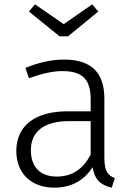

<svg xmlns="http://www.w3.org/2000/svg" viewBox="-20 -851 613 883"><path d="M404 -831 273 -740 141 -831 113 -798 254 -684H293L432 -798ZM460 -125V-397C460 -513 404 -577 275 -577C216 -577 160 -564 97 -539L113 -491C170 -512 221 -524 267 -524C361 -524 397 -484 397 -394V-339H289C145 -339 55 -275 55 -157C55 -56 121 12 230 12C306 12 365 -19 406 -82C415 -24 444 1 494 12L508 -32C477 -44 460 -63 460 -125ZM241 -39C166 -39 122 -82 122 -160C122 -249 186 -294 299 -294H397V-140C363 -75 313 -39 241 -39Z"/></svg>

Font: Glow Sans SC Normal
Style: Regular
Weight: 400
Designer: Ryoko NISHIZUKA (kana, bopomofo & ideographs); Paul D. Hunt (Latin, Greek & Cyrillic); Sandoll Communications, Soo-young
Version: Version 0.93